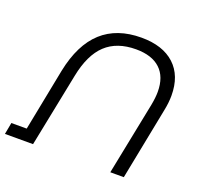

<svg xmlns="http://www.w3.org/2000/svg" viewBox="-135 -847 1044 988"><g transform="rotate(20 386.5 -353.0)"><path d="M725 -478Q725 -440 716 -396L638 0H564L644 -399Q652 -441 652 -472Q652 -554 606 -597Q560 -640 473 -640Q369 -640 307.5 -582.5Q246 -525 222 -403L141 0H-13L-1 -64H83L150 -405Q181 -557 263 -631.5Q345 -706 479 -706Q596 -706 660.5 -646.5Q725 -587 725 -478Z"/></g></svg>

Font: Montserrat Alternates
Style: Italic
Weight: 400
Italic angle: -11.3°
Designer: Julieta Ulanovsky
Foundry: Julieta Ulanovsky
Version: Version 7.200